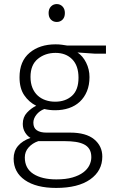

<svg xmlns="http://www.w3.org/2000/svg" viewBox="-20 -694 571 944"><path d="M76 -314Q76 -393 125.5 -434.5Q175 -476 253 -476Q271 -476 284.5 -474Q298 -472 311 -470H501V-430H448L361 -436Q387 -419 403.5 -386Q420 -353 420 -315Q420 -276 407.5 -245.5Q395 -215 372.5 -194Q350 -173 319 -162.5Q288 -152 251 -152Q223 -152 198 -158Q174 -149 159 -130Q144 -111 144 -91Q144 -65 161 -53.5Q178 -42 208 -42H325Q403 -42 443 -9Q483 24 483 76Q483 146 423.5 188Q364 230 256 230Q158 230 102.5 191.5Q47 153 47 86Q47 49 68.5 23.5Q90 -2 130 -16Q115 -24 103.5 -42.5Q92 -61 92 -85Q92 -118 112.5 -140Q133 -162 158 -174Q122 -192 99 -226Q76 -260 76 -314ZM168 0Q139 10 120.5 31Q102 52 102 80Q102 134 144 161Q186 188 257 188Q304 188 336.5 178.5Q369 169 389.5 153.5Q410 138 419.5 118.5Q429 99 429 79Q429 55 419.5 39.5Q410 24 392.5 15.5Q375 7 351.5 3.5Q328 0 300 0ZM366 -312Q366 -371 335 -402.5Q304 -434 253 -434Q202 -434 166 -404.5Q130 -375 130 -316Q130 -285 139.5 -262Q149 -239 165.5 -224Q182 -209 204 -201.5Q226 -194 251 -194Q302 -194 334 -223Q366 -252 366 -312ZM219 -630Q219 -650 230.5 -662Q242 -674 259 -674Q276 -674 287.5 -662Q299 -650 299 -630Q299 -609 287.5 -597.5Q276 -586 259 -586Q242 -586 230.5 -597.5Q219 -609 219 -630Z"/></svg>

Font: Ek Mukta ExtraLight
Style: Regular
Weight: 275
Designer: Girish Dalvi and Yashodeep Gholap
Foundry: Ek Type
Version: Version 2.538;PS 1.002;hotconv 16.6.51;makeotf.lib2.5.65220;